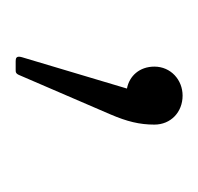

<svg xmlns="http://www.w3.org/2000/svg" viewBox="-24 -65 253 245"><g transform="rotate(90 102.5 57.5)"><path d="M93 22 53 156C51 163 54 164 58 164H69C72 164 74 164 76 159L126 43C135 22 139 6 139 -13C139 -34 123 -49 102 -49C82 -49 65 -34 65 -13C65 6 77 19 93 22Z"/></g></svg>

Font: LINE Seed JP_OTF Thin
Style: Regular
Weight: 250
Designer: LY Corporation & Fontrix & Fontworks
Version: Version 1.007